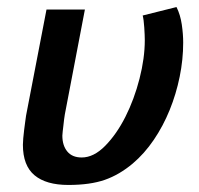

<svg xmlns="http://www.w3.org/2000/svg" viewBox="-20 -517 565 545"><path d="M481 -497Q492 -475 496 -447.5Q500 -420 500 -396Q500 -348 490 -299Q480 -250 461.5 -204.5Q443 -159 416.5 -120Q390 -81 357 -53Q319 -21 277.5 -6.5Q236 8 174 8Q111 8 78 -19.5Q45 -47 45 -106Q45 -113 46 -124.5Q47 -136 48.5 -148Q50 -160 51.5 -171Q53 -182 54 -189L112 -490H221L164 -192Q163 -187 162 -178.5Q161 -170 160 -161Q159 -152 158 -144Q157 -136 157 -132Q157 -104 171 -87Q185 -70 212 -70Q246 -70 278.5 -103Q311 -136 336 -185.5Q361 -235 376 -293.5Q391 -352 391 -403Q391 -416 389.5 -439Q388 -462 385 -473Z"/></svg>

Font: Amaranth
Style: Italic
Weight: 400
Designer: Gesine Todt
Foundry: Gesine Todt
Version: Version 1.001